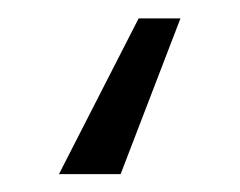

<svg xmlns="http://www.w3.org/2000/svg" viewBox="-20 6 266 213"><path d="M180.2 26.4 113.8 199.2H45.4L133.8 26.4Z"/></svg>

Font: Inter Tight Light
Style: Regular
Weight: 300
Designer: Rasmus Andersson
Foundry: rsms
Version: Version 3.004